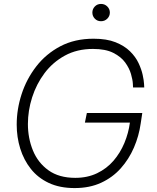

<svg xmlns="http://www.w3.org/2000/svg" viewBox="-20 -947 799 977"><path d="M494 -839Q475 -839 462.5 -852Q450 -865 450 -883Q450 -901 462.5 -914Q475 -927 494 -927Q513 -927 526 -914Q539 -901 539 -883Q539 -865 526 -852Q513 -839 494 -839ZM360 10Q284 10 228.5 -16Q173 -42 137 -87.5Q101 -133 83 -191Q65 -249 65 -313Q65 -391 90 -468Q115 -545 164.5 -609Q214 -673 287 -711.5Q360 -750 456 -750Q523 -750 568 -732Q613 -714 641.5 -686Q670 -658 685 -626Q700 -594 706 -566Q712 -538 713 -520Q714 -502 714 -502H657Q657 -502 656 -521.5Q655 -541 646.5 -570.5Q638 -600 617 -629Q596 -658 556.5 -678Q517 -698 453 -698Q372 -698 310 -664Q248 -630 206.5 -574.5Q165 -519 143.5 -451.5Q122 -384 122 -316Q122 -244 147.5 -181.5Q173 -119 226.5 -80.5Q280 -42 363 -42Q425 -42 474 -65.5Q523 -89 557.5 -129Q592 -169 613 -219.5Q634 -270 641 -323H412L422 -372H704L696 -319Q687 -255 661.5 -196Q636 -137 594.5 -90.5Q553 -44 494.5 -17Q436 10 360 10Z"/></svg>

Font: Be Vietnam Pro ExtraLight
Style: Italic
Weight: 200
Italic angle: -12°
Designer: Lam Bao, Tony Le, Vietanh Nguyen
Foundry: Yellow Type Foundry
Version: Version 1.002; ttfautohint (v1.8.3)